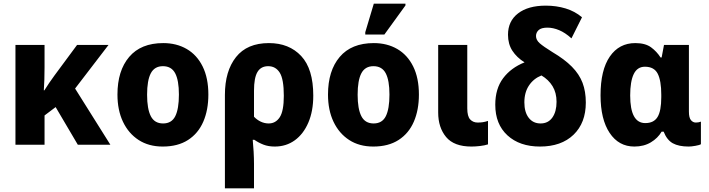

<svg xmlns="http://www.w3.org/2000/svg" viewBox="-20 -796 3901 1056"><path d="M577 -549 393 -309 587 0H408L286 -207L225 -161V0H65V-549H225V-426Q225 -390 224 -358.5Q223 -327 221 -299H224Q236 -318 250 -339Q264 -360 279 -380L404 -549Z M1126 -276Q1126 -191 1098 -126.5Q1070 -62 1014 -26Q958 10 875 10Q798 10 742.5 -26Q687 -62 656.5 -126Q626 -190 626 -276Q626 -407 690.5 -483Q755 -559 878 -559Q951 -559 1007 -526.5Q1063 -494 1094.5 -430.5Q1126 -367 1126 -276ZM789 -275Q789 -197 809.5 -157Q830 -117 877 -117Q924 -117 944 -157Q964 -197 964 -276Q964 -354 943.5 -393Q923 -432 876 -432Q830 -432 809.5 -393Q789 -354 789 -275Z M1217 240V-274Q1217 -405 1278 -482Q1339 -559 1459 -559Q1570 -559 1636.5 -488Q1703 -417 1703 -270Q1703 -185 1676 -122Q1649 -59 1601.5 -24.5Q1554 10 1491 10Q1456 10 1429 -0.5Q1402 -11 1379 -27H1370Q1373 2 1375 38.5Q1377 75 1377 105V240ZM1458 -117Q1496 -117 1518.5 -151Q1541 -185 1541 -269Q1541 -361 1518.5 -396.5Q1496 -432 1455 -432Q1415 -432 1396 -400Q1377 -368 1377 -297V-154Q1393 -137 1414 -127Q1435 -117 1458 -117Z M2284 -276Q2284 -191 2256 -126.5Q2228 -62 2172 -26Q2116 10 2033 10Q1956 10 1900.5 -26Q1845 -62 1814.5 -126Q1784 -190 1784 -276Q1784 -407 1848.5 -483Q1913 -559 2036 -559Q2109 -559 2165 -526.5Q2221 -494 2252.5 -430.5Q2284 -367 2284 -276ZM1947 -275Q1947 -197 1967.5 -157Q1988 -117 2035 -117Q2082 -117 2102 -157Q2122 -197 2122 -276Q2122 -354 2101.5 -393Q2081 -432 2034 -432Q1988 -432 1967.5 -393Q1947 -354 1947 -275ZM1989 -606V-619L2036 -776H2210V-766L2094 -606Z M2573 10Q2477 10 2433.5 -42.5Q2390 -95 2390 -177V-549H2550V-200Q2550 -156 2566 -139Q2582 -122 2607 -122Q2623 -122 2636 -124Q2649 -126 2664 -131V-2Q2646 4 2620.5 7Q2595 10 2573 10Z M2950 10Q2838 10 2771 -51.5Q2704 -113 2704 -220Q2704 -308 2747 -365.5Q2790 -423 2865 -453Q2822 -480 2798 -517Q2774 -554 2774 -605Q2774 -680 2829.5 -722.5Q2885 -765 2982 -765Q3040 -765 3091 -749.5Q3142 -734 3181 -701L3123 -585Q3089 -616 3055.5 -630Q3022 -644 2991 -644Q2957 -644 2942.5 -630.5Q2928 -617 2928 -598Q2928 -576 2948.5 -558Q2969 -540 3019 -509Q3085 -470 3125.5 -429Q3166 -388 3184 -340.5Q3202 -293 3202 -232Q3202 -120 3134.5 -55Q3067 10 2950 10ZM2953 -117Q2995 -117 3018 -149.5Q3041 -182 3041 -236Q3041 -286 3019 -322Q2997 -358 2958 -381Q2915 -364 2889.5 -326Q2864 -288 2864 -233Q2864 -179 2888 -148Q2912 -117 2953 -117Z M3469 10Q3383 10 3333 -65Q3283 -140 3283 -272Q3283 -411 3334 -485Q3385 -559 3474 -559Q3529 -559 3560.5 -536Q3592 -513 3613 -480H3619L3632 -549H3769V-182Q3769 -149 3780 -135.5Q3791 -122 3807 -122Q3823 -122 3835 -127V-3Q3828 2 3805 6Q3782 10 3768 10Q3713 10 3680.5 -8Q3648 -26 3630 -72H3619Q3598 -36 3559.5 -13Q3521 10 3469 10ZM3529 -119Q3576 -119 3596.5 -152.5Q3617 -186 3617 -262V-275Q3617 -352 3597.5 -390.5Q3578 -429 3527 -429Q3485 -429 3465.5 -388.5Q3446 -348 3446 -271Q3446 -119 3529 -119Z"/></svg>

Font: Noto Sans SemiCondensed ExtraBold
Style: Regular
Weight: 800
Width: 4
Designer: Monotype Design Team
Foundry: Monotype Imaging Inc.
Version: Version 2.013; ttfautohint (v1.8.4.7-5d5b)